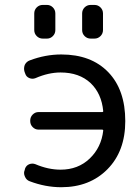

<svg xmlns="http://www.w3.org/2000/svg" viewBox="-20 -782 568 791"><path d="M138.7 -248Q125 -248 114.7 -258.3Q104.5 -268.6 104.5 -283.2V-285.2Q104.5 -299.8 114.7 -310.1Q125 -320.3 138.7 -320.3H400.4Q405.3 -320.3 405.3 -324.2Q398.4 -396.5 353.5 -439.5Q306.6 -483.4 229.5 -483.4Q179.7 -483.4 126 -460Q113.3 -455.1 100.6 -460.4Q87.9 -465.8 84 -478.5L81.1 -486.3Q79.1 -493.2 79.1 -499Q79.1 -506.8 82 -514.6Q88.9 -528.3 102.5 -533.2Q167 -557.6 232.4 -557.6Q355.5 -557.6 425.8 -484.9Q496.1 -412.1 496.1 -283.2Q496.1 -159.2 422.9 -85Q349.6 -10.7 232.4 -10.7Q167 -10.7 102.5 -35.2Q88.9 -40 83 -53.7Q79.1 -61.5 79.1 -69.3Q79.1 -75.2 82 -82L83 -86.9Q87.9 -100.6 100.6 -105.5Q113.3 -110.4 126 -105.5Q178.7 -83 229.5 -83Q301.8 -83 349.6 -128.9Q397.5 -174.8 405.3 -244.1Q405.3 -248 400.4 -248ZM156.2 -623Q141.6 -623 131.3 -633.3Q121.1 -643.6 121.1 -658.2V-726.6Q121.1 -741.2 131.3 -751.5Q141.6 -761.7 156.2 -761.7H173.8Q187.5 -761.7 197.8 -751.5Q208 -741.2 208 -726.6V-658.2Q208 -643.6 197.8 -633.3Q187.5 -623 173.8 -623ZM353.5 -623Q338.9 -623 328.6 -633.3Q318.4 -643.6 318.4 -658.2V-726.6Q318.4 -741.2 328.6 -751.5Q338.9 -761.7 353.5 -761.7H369.1Q383.8 -761.7 394 -751.5Q404.3 -741.2 404.3 -726.6V-658.2Q404.3 -643.6 394 -633.3Q383.8 -623 369.1 -623Z"/></svg>

Font: Gen Jyuu GothicL Regular
Style: Regular
Weight: 400
Designer: [Source Han Sans]
Ryoko NISHIZUKA  (kana & ideographs); Paul D. Hunt (Latin, Greek & Cyrillic); Wenlong ZHANG  (bopomofo
Version: Version 1.002.20150607